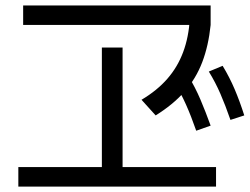

<svg xmlns="http://www.w3.org/2000/svg" viewBox="-20 -739 923 710"><path d="M47.8 -48.9V-121.1H356.7V-563.3H433.3V-121.1H778.9V-48.9ZM65.6 -646.7V-718.9H758.9V-646.7ZM503.3 -370Q561.1 -404.4 598.9 -447.8Q636.7 -491.1 657.2 -546.1Q677.8 -601.1 682.2 -671.1L758.9 -646.7Q751.1 -570 727.8 -508.9Q704.4 -447.8 662.2 -400Q620 -352.2 555.6 -312.2ZM705.6 -255.6Q686.7 -310 667.8 -352.2Q648.9 -394.4 624.4 -435.6L676.7 -457.8Q702.2 -415.6 721.1 -371.1Q740 -326.7 758.9 -274.4ZM832.2 -295.6Q813.3 -350 795 -392.2Q776.7 -434.4 752.2 -474.4L803.3 -495.6Q828.9 -453.3 847.8 -408.9Q866.7 -364.4 883.3 -312.2Z"/></svg>

Font: Paperlogy 4 Regular
Style: Regular
Weight: 400
Designer: redesigned by Lee Juim, glyphs from Gmarket Sans & Montserrat
Foundry: PT&
Version: Version 1.001